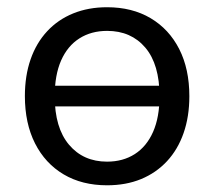

<svg xmlns="http://www.w3.org/2000/svg" viewBox="-20 -516 607 544"><path d="M283.3 9Q212.5 9 160.2 -22Q108 -53 79.2 -109.8Q50.5 -166.6 50.5 -243.7Q50.5 -301.5 66.7 -347.9Q82.8 -394.2 113.6 -427.4Q144.3 -460.5 187.4 -478Q230.5 -495.5 283.3 -495.5Q354.4 -495.5 406.7 -464.5Q459 -433.5 487.8 -377Q516.5 -320.5 516.5 -243.5Q516.5 -185.7 500.2 -139.1Q484 -92.5 453.2 -59.3Q422.4 -26.2 379.7 -8.6Q337 9 283.3 9ZM283.3 -58Q328.5 -58 362 -79.5Q395.5 -101 413.8 -142.5Q432 -184 432 -243.4Q432 -333.5 391.8 -381Q351.5 -428.5 283.5 -428.5Q238.5 -428.5 205 -407.2Q171.5 -386 153.2 -344.8Q135 -303.5 135 -243.5Q135 -154 175.5 -106Q216 -58 283.3 -58ZM103 -214.5V-273H465V-214.5Z"/></svg>

Font: Nunito ExtraLight
Style: Regular
Weight: 200
Designer: Vernon Adams
Foundry: Vernon Adams
Version: Version 3.602;April 4, 2023;FontCreator 14.0.0.2856 64-bit